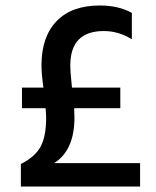

<svg xmlns="http://www.w3.org/2000/svg" viewBox="-20 -679 567 699"><path d="M250 -285 251 -250Q251 -132 177 -85H490V0H56V-82Q108 -108 128 -145.5Q148 -183 148 -250Q148 -261 146 -285H60V-360H138Q131 -411 131 -441Q131 -545 186 -602Q241 -659 343 -659Q412 -659 460 -632V-536Q412 -566 358 -566Q236 -566 236 -441Q236 -416 242 -360H418V-285Z"/></svg>

Font: Hind Medium
Style: Regular
Weight: 500
Designer: Manushi Parikh, Satya Rajpurohit
Foundry: Indian Type Foundry
Version: Version 1.201;PS 1.0;hotconv 1.0.78;makeotf.lib2.5.61930; tt